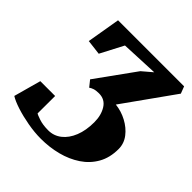

<svg xmlns="http://www.w3.org/2000/svg" viewBox="-199 -888 1039 1039"><g transform="rotate(45 320.0 -368.5)"><path d="M610 -252.5Q610 -186 582.2 -137.2Q554.5 -88.5 506.8 -56.8Q459 -25 398.8 -9.5Q338.5 6 273 6Q224.5 6 171.8 -3.5Q119 -13 75 -27.2Q31 -41.5 7.5 -56.5L50.5 -212.5H164L163.5 -78.5Q166.5 -75.5 196.5 -65Q226.5 -54.5 269 -54.5Q311 -54.5 344 -80.2Q377 -106 395.8 -152.8Q414.5 -199.5 414.5 -262Q414.5 -315.5 391 -353Q367.5 -390.5 322 -390.5Q299 -390.5 285 -385.8Q271 -381 262.5 -374.5L234 -410L395 -633.5L452.5 -682.5L238 -673L169 -541L82.5 -551.5L115 -743H620.5L636 -702.5L429 -412Q475 -407 516.2 -385Q557.5 -363 583.8 -328.8Q610 -294.5 610 -252.5Z"/></g></svg>

Font: Merriweather Black
Style: Italic
Weight: 900
Italic angle: -7.8°
Designer: Eben Sorkin
Foundry: Eben Sorkin
Version: Version 2.200;gftools[0.9.31]